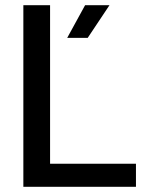

<svg xmlns="http://www.w3.org/2000/svg" viewBox="-20 -720 577 740"><path d="M70 0H504V-89H173V-700H70ZM239 -574H318L402 -700H308Z"/></svg>

Font: Vanilla Cream DemiBold
Style: Regular
Weight: 600
Designer: Jeremy Tribby, Jinavaṁso
Foundry: Tribby Type
Version: Version 1.422;Glyphs 3.1.2 (3151)